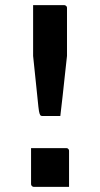

<svg xmlns="http://www.w3.org/2000/svg" viewBox="-20 -720 390 748"><path d="M215 -268H145Q142 -268 140.5 -269Q139 -270 137 -271Q136 -273 134 -278Q132 -283 129.5 -304.5Q127 -326 122.5 -372.5Q118 -419 109 -502V-590Q109 -618 109 -645Q109 -672 109 -700Q133 -700 163 -700Q193 -700 230 -700Q233 -700 235.5 -698.5Q238 -697 239.5 -695Q241 -693 241 -689V-502Q237 -464 232.5 -424.5Q228 -385 224 -346Q220 -307 215 -268ZM249 8Q225 8 203 8Q181 8 159 8Q137 8 112 8Q109 8 106.5 6.5Q104 5 102.5 2.5Q101 0 101 -3V-143Q126 -143 148 -143Q170 -143 192 -143Q214 -143 238 -143Q242 -143 244 -141.5Q246 -140 247.5 -138Q249 -136 249 -132Z"/></svg>

Font: Recursive Medium
Style: Regular
Weight: 500
Version: Version 1.085